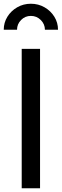

<svg xmlns="http://www.w3.org/2000/svg" viewBox="-33 -1006 330 1026"><path d="M83 0H181V-745H83ZM-13 -847H58Q58 -877 79.5 -899Q101 -921 132 -921Q163 -921 185 -899Q207 -877 207 -847H277Q277 -885 257.5 -916.5Q238 -948 205 -967Q172 -986 132 -986Q92 -986 59 -967Q26 -948 6.5 -916.5Q-13 -885 -13 -847Z"/></svg>

Font: Plus Jakarta Sans Medium
Style: Regular
Weight: 500
Designer: Gumpita Rahayu
Foundry: Tokotype
Version: Version 2.004; ttfautohint (v1.8.3)